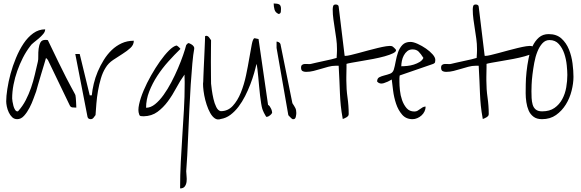

<svg xmlns="http://www.w3.org/2000/svg" viewBox="-20 -683 3332 1102"><path d="M15.6 -101.6Q15.6 -129.9 22 -171.9Q28.3 -213.9 40.5 -259.3Q52.7 -304.7 71.8 -350.6Q90.8 -396.5 115.2 -433.1Q139.6 -469.7 170.9 -492.2Q202.1 -514.6 239.3 -514.6Q239.3 -501 228 -487.8Q216.8 -474.6 202.6 -462.4Q188.5 -450.2 173.8 -439Q159.2 -427.7 153.3 -418Q129.9 -387.7 111.3 -351.1Q92.8 -314.5 79.1 -275.9Q65.4 -237.3 57.6 -196.8Q49.8 -156.2 49.8 -118.2Q49.8 -112.3 51.8 -100.1Q53.7 -87.9 57.1 -75.2Q60.5 -62.5 66.4 -53.2Q72.3 -43.9 79.1 -43.9H82Q83 -43.9 84 -44.9Q110.4 -74.2 127.9 -108.4Q145.5 -142.6 158.2 -179.2Q170.9 -215.8 179.7 -253.9Q188.5 -292 197.3 -329.1Q200.2 -339.8 199.7 -361.3Q199.2 -382.8 201.7 -403.3Q204.1 -423.8 211.9 -439Q219.7 -454.1 240.2 -454.1Q244.1 -454.1 249.5 -453.6Q254.9 -453.1 254.9 -452.1Q291 -377 316.4 -324.7Q341.8 -272.5 359.4 -238.3Q377 -204.1 387.7 -184.6Q398.4 -165 403.8 -154.8Q409.2 -144.5 411.1 -141.1Q413.1 -137.7 413.1 -135.7Q414.1 -131.8 415 -121.6Q416 -111.3 416.5 -100.1Q417 -88.9 417.5 -78.6Q418 -68.4 418 -65.4Q408.2 -65.4 396.5 -66.4Q384.8 -67.4 379.9 -79.1L254.9 -338.9L244.1 -350.6Q241.2 -339.8 232.9 -312.5Q224.6 -285.2 215.3 -254.4Q206.1 -223.6 198.2 -196.3Q190.4 -168.9 187.5 -158.2Q181.6 -143.6 172.4 -117.2Q163.1 -90.8 149.4 -64.5Q135.7 -38.1 118.2 -18.6Q100.6 1 79.1 1Q61.5 1 49.8 -10.3Q38.1 -21.5 30.3 -38.1Q22.5 -54.7 19 -72.3Q15.6 -89.8 15.6 -101.6Z M437.5 -373 495.1 -135.7H506.8Q509.8 -167 518.1 -202.1Q526.4 -237.3 541 -272Q555.7 -306.6 575.7 -338.9Q595.7 -371.1 621.1 -395.5Q646.5 -419.9 678.2 -434.6Q710 -449.2 748 -449.2Q748 -425.8 729 -408.2Q710 -390.6 683.6 -374Q657.2 -357.4 629.4 -338.9Q601.6 -320.3 585.9 -293.9Q569.3 -267.6 559.1 -232.9Q548.8 -198.2 542.5 -161.6Q536.1 -125 533.2 -88.4Q530.3 -51.8 528.3 -22.5Q522.5 -13.7 516.1 -6.3Q509.8 1 500 1Q496.1 1 490.2 -1.5Q484.4 -3.9 482.4 -11.7L412.1 -373Z M1040 -203.1V-213.9Q1040 -221.7 1039.6 -230Q1039.1 -238.3 1039.1 -245.1V-254.9Q1013.7 -219.7 991.7 -178.2Q969.7 -136.7 943.4 -101.1Q917 -65.4 883.8 -41Q850.6 -16.6 804.7 -15.6Q797.9 -15.6 789.1 -16.6Q780.3 -17.6 778.3 -28.3Q770.5 -47.9 778.3 -84Q786.1 -120.1 804.2 -163.1Q822.3 -206.1 847.2 -250Q872.1 -293.9 898.4 -331.1Q924.8 -368.2 949.7 -393.1Q974.6 -418 993.2 -421.9Q994.1 -421.9 998 -419.4Q1002 -417 1005.9 -413.1Q1009.8 -409.2 1012.7 -406.2Q1015.6 -403.3 1015.6 -402.3Q981.4 -369.1 946.3 -330.1Q911.1 -291 882.8 -247.6Q854.5 -204.1 836.4 -157.7Q818.4 -111.3 818.4 -64.5Q844.7 -64.5 870.1 -85Q895.5 -105.5 918.9 -138.2Q942.4 -170.9 963.4 -210.9Q984.4 -251 1001.5 -291Q1018.6 -331.1 1030.8 -366.2Q1043 -401.4 1048.8 -424.8Q1050.8 -425.8 1054.7 -430.7Q1058.6 -435.5 1060.5 -435.5Q1064.5 -435.5 1069.8 -433.1Q1075.2 -430.7 1081.1 -426.8Q1086.9 -422.9 1090.8 -417.5Q1094.7 -412.1 1094.7 -408.2V-402.3Q1088.9 -373 1084 -318.8Q1079.1 -264.6 1074.7 -197.8Q1070.3 -130.9 1066.9 -57.1Q1063.5 16.6 1060.5 85Q1057.6 153.3 1054.7 210Q1051.8 266.6 1048.8 299.8Q1048.8 311.5 1050.8 328.1Q1052.7 344.7 1050.8 360.4Q1048.8 376 1040.5 387.2Q1032.2 398.4 1013.7 398.4Q1013.7 322.3 1017.6 247.1Q1021.5 171.9 1026.4 97.2Q1031.2 22.5 1035.6 -52.2Q1040 -127 1040 -203.1Z M1247.1 0Q1228.5 6.8 1213.4 -3.4Q1198.2 -13.7 1186.5 -34.7Q1174.8 -55.7 1166 -82.5Q1157.2 -109.4 1152.3 -135.7Q1147.5 -162.1 1146 -183.6Q1144.5 -205.1 1146.5 -214.8Q1146.5 -224.6 1147.5 -245.1Q1148.4 -265.6 1149.4 -291.5Q1150.4 -317.4 1151.9 -345.2Q1153.3 -373 1154.3 -399.4Q1155.3 -425.8 1156.2 -445.8Q1157.2 -465.8 1157.2 -475.6Q1159.2 -475.6 1160.2 -476.6L1163.1 -477.5Q1172.9 -477.5 1179.7 -468.8Q1186.5 -460 1191.4 -452.1Q1191.4 -438.5 1190.9 -403.3Q1190.4 -368.2 1190.4 -328.1Q1190.4 -288.1 1190.9 -252.4Q1191.4 -216.8 1191.4 -203.1Q1192.4 -191.4 1195.8 -166.5Q1199.2 -141.6 1205.1 -115.7Q1210.9 -89.8 1221.2 -68.8Q1231.4 -47.9 1247.1 -44.9Q1288.1 -44.9 1315.9 -75.2Q1343.8 -105.5 1362.3 -151.4Q1380.9 -197.3 1392.1 -250.5Q1403.3 -303.7 1411.1 -350.6Q1418.9 -397.5 1425.3 -429.2Q1431.6 -460.9 1440.4 -463.9L1463.9 -459L1518.6 -81.1Q1524.4 -78.1 1528.3 -72.3Q1532.2 -66.4 1535.6 -59.6Q1539.1 -52.7 1540.5 -45.9Q1542 -39.1 1542 -36.1Q1540 -29.3 1530.3 -21.5Q1520.5 -13.7 1513.7 -12.7H1509.8Q1508.8 -12.7 1507.8 -12.7Q1505.9 -15.6 1502.4 -22Q1499 -28.3 1495.1 -35.2Q1491.2 -42 1488.8 -49.3Q1486.3 -56.6 1485.4 -58.6Q1482.4 -68.4 1479 -88.9Q1475.6 -109.4 1472.7 -134.3Q1469.7 -159.2 1467.3 -187Q1464.8 -214.8 1462.4 -240.7Q1460 -266.6 1457.5 -286.6Q1455.1 -306.6 1452.1 -316.4Q1447.3 -293.9 1438.5 -263.2Q1429.7 -232.4 1416.5 -198.2Q1403.3 -164.1 1386.7 -131.3Q1370.1 -98.6 1349.1 -70.8Q1328.1 -43 1302.7 -23.9Q1277.3 -4.9 1247.1 0Z M1567.4 -444.3Q1573.2 -444.3 1580.6 -440.4Q1587.9 -436.5 1589.8 -429.7L1658.2 -90.8Q1669.9 -73.2 1675.3 -62.5Q1680.7 -51.8 1680.7 -34.2Q1680.7 -25.4 1677.7 -12.2Q1674.8 1 1664.1 1H1660.2Q1658.2 1 1658.2 0Q1656.2 -1 1652.3 -3.9L1637.7 -18.6Q1634.8 -21.5 1634.8 -22.5L1567.4 -408.2ZM1550.8 -663.1Q1572.3 -663.1 1582.5 -657.7Q1592.8 -652.3 1592.8 -631.8Q1592.8 -625 1591.8 -615.2Q1590.8 -605.5 1580.1 -602.5Q1560.5 -610.4 1555.7 -627.9Q1550.8 -645.5 1550.8 -663.1Z M1907.2 -305.7Q1885.7 -305.7 1864.3 -299.8Q1842.8 -293.9 1821.8 -287.6Q1800.8 -281.2 1779.8 -275.9Q1758.8 -270.5 1736.3 -270.5Q1723.6 -270.5 1715.8 -275.4Q1708 -280.3 1708 -294.9Q1708 -306.6 1714.4 -311Q1720.7 -315.4 1730 -315.9Q1739.3 -316.4 1749.5 -315.4Q1759.8 -314.5 1765.6 -316.4Q1773.4 -318.4 1794.4 -323.2Q1815.4 -328.1 1838.9 -333Q1862.3 -337.9 1883.3 -342.8Q1904.3 -347.7 1912.1 -350.6Q1912.1 -353.5 1912.6 -360.8Q1913.1 -368.2 1913.6 -376.5Q1914.1 -384.8 1914.1 -391.6V-402.3Q1914.1 -431.6 1910.2 -459.5Q1906.2 -487.3 1901.9 -515.6Q1897.5 -543.9 1893.6 -572.3Q1889.6 -600.6 1889.6 -628.9Q1889.6 -638.7 1892.1 -647.9Q1894.5 -657.2 1907.2 -657.2Q1912.1 -657.2 1917.5 -654.8Q1922.9 -652.3 1923.8 -645.5L1958 -363.3Q1959 -362.3 1960 -362.3H1962.9Q1972.7 -362.3 1993.2 -367.2Q2013.7 -372.1 2039.1 -378.9Q2064.5 -385.7 2093.3 -393.6Q2122.1 -401.4 2148.4 -407.7Q2174.8 -414.1 2196.3 -417.5Q2217.8 -420.9 2229.5 -418Q2233.4 -417 2242.2 -408.7Q2251 -400.4 2252.9 -396.5Q2254.9 -386.7 2236.3 -377.4Q2217.8 -368.2 2188 -359.9Q2158.2 -351.6 2122.1 -344.7Q2085.9 -337.9 2053.2 -332.5Q2020.5 -327.1 1997.1 -322.8Q1973.6 -318.4 1968.8 -316.4V-296.9Q1968.8 -284.2 1968.3 -269Q1967.8 -253.9 1967.8 -240.2V-220.7Q1967.8 -170.9 1974.6 -123.5Q1981.4 -76.2 1981.4 -28.3Q1981.4 -21.5 1977.5 -17.1Q1973.6 -12.7 1967.8 -9.3Q1961.9 -5.9 1956.1 -3.4Q1950.2 -1 1947.3 0Q1939.5 -42 1936 -76.7Q1932.6 -111.3 1931.2 -145.5Q1929.7 -179.7 1928.2 -218.3Q1926.8 -256.8 1923.8 -305.7Z M2228.5 -226.6Q2206.1 -212.9 2182.6 -205.6Q2159.2 -198.2 2144.5 -214.8Q2144.5 -233.4 2157.2 -239.7Q2169.9 -246.1 2186 -250Q2202.1 -253.9 2218.3 -259.8Q2234.4 -265.6 2240.2 -283.2Q2246.1 -302.7 2251 -330.1Q2255.9 -357.4 2264.6 -382.8Q2273.4 -408.2 2290 -425.3Q2306.6 -442.4 2335.9 -442.4Q2352.5 -442.4 2377.4 -431.2Q2402.3 -419.9 2424.8 -404.3Q2447.3 -388.7 2462.9 -371.1Q2478.5 -353.5 2478.5 -338.9Q2478.5 -332 2477.1 -326.2Q2475.6 -320.3 2466.8 -316.4L2274.4 -250L2273.4 -245.1Q2273.4 -241.2 2272.5 -234.4V-222.7Q2272.5 -215.8 2272.5 -212.9Q2272.5 -193.4 2275.4 -164.6Q2278.3 -135.7 2287.6 -108.9Q2296.9 -82 2313.5 -62.5Q2330.1 -43 2358.4 -43Q2369.1 -43 2376.5 -47.4Q2383.8 -51.8 2391.1 -57.1Q2398.4 -62.5 2405.8 -66.9Q2413.1 -71.3 2422.9 -71.3Q2422.9 -56.6 2416.5 -43.5Q2410.2 -30.3 2399.4 -20.5Q2388.7 -10.7 2375 -4.9Q2361.3 1 2347.7 1Q2310.5 1 2288.1 -24.9Q2265.6 -50.8 2253.4 -87.4Q2241.2 -124 2236.3 -162.6Q2231.4 -201.2 2228.5 -226.6ZM2347.7 -399.4Q2330.1 -399.4 2317.9 -389.6Q2305.7 -379.9 2297.9 -365.2Q2290 -350.6 2286.6 -333.5Q2283.2 -316.4 2283.2 -302.7Q2298.8 -302.7 2317.9 -304.7Q2336.9 -306.6 2355.5 -312.5Q2374 -318.4 2389.2 -327.6Q2404.3 -336.9 2410.2 -350.6Q2395.5 -374 2382.8 -386.7Q2370.1 -399.4 2347.7 -399.4Z M2710.9 -305.7Q2689.5 -305.7 2668 -299.8Q2646.5 -293.9 2625.5 -287.6Q2604.5 -281.2 2583.5 -275.9Q2562.5 -270.5 2540 -270.5Q2527.3 -270.5 2519.5 -275.4Q2511.7 -280.3 2511.7 -294.9Q2511.7 -306.6 2518.1 -311Q2524.4 -315.4 2533.7 -315.9Q2543 -316.4 2553.2 -315.4Q2563.5 -314.5 2569.3 -316.4Q2577.1 -318.4 2598.1 -323.2Q2619.1 -328.1 2642.6 -333Q2666 -337.9 2687 -342.8Q2708 -347.7 2715.8 -350.6Q2715.8 -353.5 2716.3 -360.8Q2716.8 -368.2 2717.3 -376.5Q2717.8 -384.8 2717.8 -391.6V-402.3Q2717.8 -431.6 2713.9 -459.5Q2710 -487.3 2705.6 -515.6Q2701.2 -543.9 2697.3 -572.3Q2693.4 -600.6 2693.4 -628.9Q2693.4 -638.7 2695.8 -647.9Q2698.2 -657.2 2710.9 -657.2Q2715.8 -657.2 2721.2 -654.8Q2726.6 -652.3 2727.5 -645.5L2761.7 -363.3Q2762.7 -362.3 2763.7 -362.3H2766.6Q2776.4 -362.3 2796.9 -367.2Q2817.4 -372.1 2842.8 -378.9Q2868.2 -385.7 2897 -393.6Q2925.8 -401.4 2952.1 -407.7Q2978.5 -414.1 3000 -417.5Q3021.5 -420.9 3033.2 -418Q3037.1 -417 3045.9 -408.7Q3054.7 -400.4 3056.6 -396.5Q3058.6 -386.7 3040 -377.4Q3021.5 -368.2 2991.7 -359.9Q2961.9 -351.6 2925.8 -344.7Q2889.6 -337.9 2856.9 -332.5Q2824.2 -327.1 2800.8 -322.8Q2777.3 -318.4 2772.5 -316.4V-296.9Q2772.5 -284.2 2772 -269Q2771.5 -253.9 2771.5 -240.2V-220.7Q2771.5 -170.9 2778.3 -123.5Q2785.2 -76.2 2785.2 -28.3Q2785.2 -21.5 2781.2 -17.1Q2777.3 -12.7 2771.5 -9.3Q2765.6 -5.9 2759.8 -3.4Q2753.9 -1 2751 0Q2743.2 -42 2739.7 -76.7Q2736.3 -111.3 2734.9 -145.5Q2733.4 -179.7 2731.9 -218.3Q2730.5 -256.8 2727.5 -305.7Z M2997.1 -147.5Q2997.1 -167 2997.6 -199.7Q2998 -232.4 3002 -270Q3005.9 -307.6 3013.7 -346.7Q3021.5 -385.7 3036.1 -417Q3050.8 -448.2 3073.2 -467.8Q3095.7 -487.3 3128.9 -487.3Q3174.8 -487.3 3202.6 -461.9Q3230.5 -436.5 3245.6 -398.9Q3260.7 -361.3 3266.1 -318.8Q3271.5 -276.4 3271.5 -242.2Q3271.5 -205.1 3260.7 -162.1Q3250 -119.1 3227.5 -83Q3205.1 -46.9 3171.4 -22.9Q3137.7 1 3090.8 1Q3060.5 1 3042 -13.2Q3023.4 -27.3 3014.2 -48.8Q3004.9 -70.3 3001 -96.7Q2997.1 -123 2997.1 -147.5ZM3030.3 -159.2Q3030.3 -140.6 3031.2 -120.6Q3032.2 -100.6 3037.1 -83Q3042 -65.4 3054.7 -54.7Q3067.4 -43.9 3091.8 -43.9Q3134.8 -43.9 3162.6 -63.5Q3190.4 -83 3207 -113.8Q3223.6 -144.5 3230 -181.6Q3236.3 -218.8 3236.3 -252.9Q3236.3 -274.4 3232.9 -308.6Q3229.5 -342.8 3218.8 -375Q3208 -407.2 3187.5 -430.2Q3167 -453.1 3133.8 -453.1Q3110.4 -453.1 3093.3 -434.6Q3076.2 -416 3064.5 -386.7Q3052.7 -357.4 3046.4 -322.3Q3040 -287.1 3036.1 -254.9Q3032.2 -222.7 3031.2 -196.3Q3030.3 -169.9 3030.3 -159.2Z"/></svg>

Font: Waiting for the Sunrise
Style: Regular
Weight: 300
Version: Version 1.001 2001